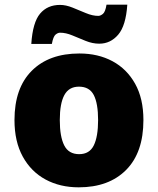

<svg xmlns="http://www.w3.org/2000/svg" viewBox="-20 -792 677 822"><path d="M594 -278Q594 -139 520 -64.5Q446 10 317 10Q237 10 175 -23.5Q113 -57 77.5 -121.5Q42 -186 42 -278Q42 -415 116 -489Q190 -563 320 -563Q400 -563 461.5 -530Q523 -497 558.5 -433.5Q594 -370 594 -278ZM236 -278Q236 -207 255 -169.5Q274 -132 319 -132Q363 -132 381.5 -169.5Q400 -207 400 -278Q400 -349 381.5 -385Q363 -421 318 -421Q275 -421 255.5 -385Q236 -349 236 -278ZM114 -604Q120 -696 151.5 -733.5Q183 -771 237 -771Q262 -771 290.5 -759.5Q319 -748 347.5 -736Q376 -724 401 -724Q410 -724 420.5 -732.5Q431 -741 436 -772H525Q519 -682 486 -643.5Q453 -605 405 -605Q376 -605 346.5 -617Q317 -629 289.5 -640.5Q262 -652 237 -652Q228 -652 218 -644Q208 -636 202 -604Z"/></svg>

Font: Noto Sans Ethiopic Black
Style: Regular
Weight: 900
Designer: Monotype Design Team
Foundry: Monotype Imaging Inc.
Version: Version 2.102; ttfautohint (v1.8.4.7-5d5b)